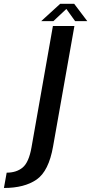

<svg xmlns="http://www.w3.org/2000/svg" viewBox="-161 -728 464 978"><path d="M-141 229.5 -127 151.5Q-77 151.5 -45.5 125.2Q-14 99 -0.5 22.5L108.5 -595.5H218L109.5 17Q87.5 143.5 25.5 186.5Q-36.5 229.5 -141 229.5ZM49 -620.5 145.5 -708.5H217L283.5 -620.5H221.5L177 -682.5L111 -620.5Z"/></svg>

Font: Anybody Medium
Style: Italic
Weight: 500
Italic angle: -10°
Designer: Tyler Finck
Foundry: Etcetera Type Company
Version: Version 1.010; ttfautohint (v1.8.3) -l 8 -r 50 -G 200 -x 14 